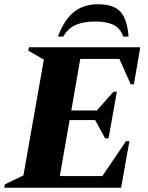

<svg xmlns="http://www.w3.org/2000/svg" viewBox="-50 -882 694 902"><path d="M-30 0 -27 -16 60 -58 156 -602 83 -644 86 -660H609L579 -486H564L511 -605H327L285 -363H405L483 -451H499L460 -232H444L397 -318H277L231 -55H431L542 -219H558L519 0ZM222 -710Q251 -788 296.5 -825Q342 -862 410 -862Q485 -862 516.5 -826Q548 -790 554 -710H529Q515 -750 482.5 -765.5Q450 -781 398 -781Q347 -781 309.5 -766.5Q272 -752 247 -710Z"/></svg>

Font: Spectral ExtraBold
Style: Italic
Weight: 800
Italic angle: -10°
Designer: Jean-Baptiste Levee
Foundry: Production Type
Version: Version 2.001